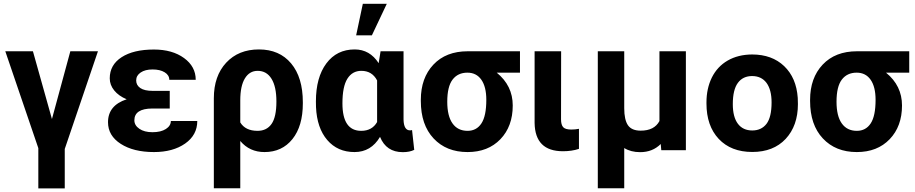

<svg xmlns="http://www.w3.org/2000/svg" viewBox="-20 -802 4885 1025"><path d="M257.3 -166.5 355.5 -528.3H502.9L325.7 -6.8V203.6H184.6V-11.2L8.3 -528.3H155.8Z M556.6 -149.4Q556.6 -239.3 656.2 -272Q613.8 -289.6 589.8 -319.1Q565.9 -348.6 565.9 -383.8Q565.9 -455.6 629.2 -496.6Q692.4 -537.6 801.8 -537.6Q899.9 -537.6 962.4 -492.2Q1024.9 -446.8 1024.9 -376H883.8Q883.8 -400.9 859.1 -416Q834.5 -431.2 794.4 -431.2Q754.9 -431.2 731 -415Q707 -398.9 707 -372.6Q707 -347.2 729 -332Q751 -316.9 794.9 -316.9H886.2V-222.7H793Q697.3 -222.2 697.3 -159.7Q697.3 -132.8 723.9 -114.5Q750.5 -96.2 793.9 -96.2Q838.9 -96.2 865.5 -113.3Q892.1 -130.4 892.1 -156.2H1033.2Q1033.2 -81.1 968.3 -35.6Q903.3 9.8 801.8 9.8Q692.9 9.8 624.8 -33.9Q556.6 -77.6 556.6 -149.4Z M1262.7 -148.4Q1290 -103.5 1355 -103.5Q1403.8 -103.5 1429.7 -140.4Q1455.6 -177.2 1455.6 -260.3Q1455.6 -339.4 1429.4 -381.6Q1403.3 -423.8 1355.5 -423.8Q1312 -423.8 1287.4 -383.5Q1262.7 -343.3 1262.7 -266.1ZM1362.3 -538.1Q1471.7 -538.1 1534.2 -463.4Q1596.7 -388.7 1596.7 -256.3V-250Q1596.7 -128.9 1541.3 -59.6Q1485.8 9.8 1392.1 9.8Q1312.5 9.8 1262.7 -49.3V203.1H1121.6V-277.3Q1121.6 -396.5 1187.5 -467.3Q1253.4 -538.1 1362.3 -538.1Z M1808.1 -250Q1808.1 -103.5 1908.2 -103.5Q1966.3 -103.5 1993.2 -150.4V-372.6Q1966.3 -423.8 1909.2 -423.8Q1860.8 -423.8 1834.5 -381.8Q1808.1 -339.8 1808.1 -250ZM2134.3 -528.3V-163.6Q2135.7 -106 2168.9 -106Q2175.8 -106 2179.7 -107.9L2191.4 -2Q2167 10.3 2130.4 10.3Q2042 10.3 2008.8 -71.3Q1960.9 9.8 1872.6 9.8Q1782.2 9.8 1727.1 -54.4Q1671.9 -118.7 1667 -230.5L1666.5 -260.3Q1666.5 -388.7 1722.2 -463.4Q1777.8 -538.1 1873.5 -538.1Q1954.1 -538.1 2001.5 -464.8L2011.7 -528.3ZM1917 -781.7H2044.9L1965.3 -613.3H1881.3Z M2367.7 -258.8Q2367.7 -182.6 2395.8 -143.1Q2423.8 -103.5 2476.1 -103.5Q2523.9 -103.5 2550 -143.1Q2576.2 -182.6 2576.2 -269Q2576.2 -338.4 2549.8 -376.2Q2523.4 -414.1 2475.1 -414.1Q2424.3 -414.1 2396 -377Q2367.7 -339.8 2367.7 -258.8ZM2755.9 -414.1H2631.8Q2717.3 -344.7 2717.3 -238.8Q2717.3 -127.4 2651.4 -58.8Q2585.4 9.8 2476.1 9.8Q2362.8 9.8 2294.7 -63Q2226.6 -135.7 2226.6 -262.7V-269Q2226.6 -385.7 2293.7 -457Q2360.8 -528.3 2477.1 -528.3H2755.9Z M2975.6 -528.3 2975.1 -165Q2975.1 -135.7 2986.6 -123Q2998 -110.4 3029.8 -110.4Q3051.3 -110.4 3070.8 -114.3V-7.3Q3032.7 5.4 2985.4 5.4Q2836.4 5.4 2834 -145.5V-528.3Z M3312.5 -528.3V-224.1Q3312.5 -162.6 3332.3 -133.5Q3352.1 -104.5 3400.4 -104.5Q3473.1 -104.5 3500.5 -155.8V-528.3H3641.6V0H3510.3L3507.3 -33.2Q3463.9 10.3 3397.5 10.3Q3347.7 10.3 3312.5 -11.7V203.1H3171.4V-528.3Z M3919.4 -359.9Q3892.1 -323.2 3892.1 -246.1Q3892.1 -177.2 3919.4 -141.1Q3946.3 -105.5 3996.1 -105.5Q4044.4 -105.5 4071.8 -140.6Q4099.1 -176.3 4099.1 -255.4Q4099.1 -322.8 4071.8 -359.9Q4044.4 -396 3995.1 -396Q3946.3 -396 3919.4 -359.9ZM3751.5 -249.5V-255.4Q3751.5 -329.6 3780.3 -388.2Q3809.6 -446.8 3864.3 -478.5Q3919.9 -510.7 3995.1 -511.2Q4101.1 -511.2 4166.3 -449Q4231.4 -386.7 4238.8 -279.8L4239.7 -246.1Q4239.7 -130.9 4174.3 -60.5Q4108.9 9.3 3996.1 9.3Q3882.8 9.3 3816.9 -60.5Q3751.5 -130.4 3751.5 -249.5Z M4445.8 -258.8Q4445.8 -182.6 4473.9 -143.1Q4502 -103.5 4554.2 -103.5Q4602.1 -103.5 4628.2 -143.1Q4654.3 -182.6 4654.3 -269Q4654.3 -338.4 4627.9 -376.2Q4601.6 -414.1 4553.2 -414.1Q4502.4 -414.1 4474.1 -377Q4445.8 -339.8 4445.8 -258.8ZM4834 -414.1H4710Q4795.4 -344.7 4795.4 -238.8Q4795.4 -127.4 4729.5 -58.8Q4663.6 9.8 4554.2 9.8Q4440.9 9.8 4372.8 -63Q4304.7 -135.7 4304.7 -262.7V-269Q4304.7 -385.7 4371.8 -457Q4439 -528.3 4555.2 -528.3H4834Z"/></svg>

Font: MAUL Bold
Style: Bold
Weight: 700
Designer: MAUL
Version: Version 1.0; 2020; ttfautohint (v1.8.3)